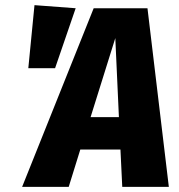

<svg xmlns="http://www.w3.org/2000/svg" viewBox="-20 -726 697 746"><path d="M448 -145H292L247 0H66L344 -694H553L636 0H455ZM442 -271 428 -578 332 -271ZM274 -694 194 -461H90L114 -706Z"/></svg>

Font: Fira Sans Condensed ExtraBold
Style: Italic
Weight: 800
Width: 3
Italic angle: -8°
Designer: bBox Type GmbH & Carrois Corporate GbR & Edenspiekermann AG
Foundry: bBox Type GmbH & Carrois Corporate GbR & Edenspiekermann AG
Version: Version 4.301